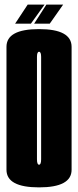

<svg xmlns="http://www.w3.org/2000/svg" viewBox="-20 -806 338 830"><path d="M148.8 4Q8 4 8 -72.2Q8 -148.5 8 -337.8Q8 -526.8 8 -603.5Q8 -680.2 148.8 -680.2Q289.5 -680.2 289.5 -603.4Q289.5 -526.5 289.5 -337.8Q289.5 -148.5 289.5 -72.2Q289.5 4 148.8 4ZM148.8 -94Q157.8 -94 157.8 -117.5Q157.8 -141 157.8 -337.8Q157.8 -538 157.8 -560.1Q157.8 -582.2 148.8 -582.2Q139.8 -582.2 139.8 -560.1Q139.8 -538 139.8 -337.8Q139.8 -141 139.8 -117.5Q139.8 -94 148.8 -94ZM45.4 -703.8 99.6 -786H172.6L113.6 -703.8ZM127.6 -703.8 180.4 -786H252.9L195.1 -703.8Z"/></svg>

Font: Anybody UltraCondensed Thin
Style: Regular
Weight: 100
Width: 1
Designer: Tyler Finck
Foundry: Etcetera Type Company
Version: Version 1.110